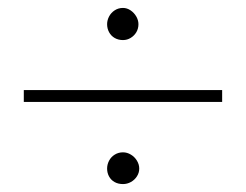

<svg xmlns="http://www.w3.org/2000/svg" viewBox="-20 -542 620 484"><path d="M40 -315H540V-285H40ZM290 -522Q300 -522 309 -516Q318 -510 323.5 -500.5Q329 -491 329 -481Q329 -470 323.8 -461Q318.5 -452 309.5 -446.5Q300.5 -441 290 -441Q278.5 -441 269.2 -446.2Q260 -451.5 255 -460.8Q250 -470 250 -481Q250 -491 255 -500.5Q260 -510 269.2 -516Q278.5 -522 290 -522ZM290 -158Q300.5 -158 310 -152.2Q319.5 -146.5 325.2 -137Q331 -127.5 331 -117Q331 -106.5 325.2 -97.5Q319.5 -88.5 310 -83.2Q300.5 -78 290 -78Q278 -78 269 -83Q260 -88 255 -97Q250 -106 250 -117Q250 -127.5 255 -137Q260 -146.5 269.2 -152.2Q278.5 -158 290 -158Z"/></svg>

Font: Urbanist
Style: Regular
Weight: 400
Designer: Corey Hu
Foundry: Corey Hu
Version: Version 1.2; befe77262ef67d88f1d94aa3d2e49ef1327b4483